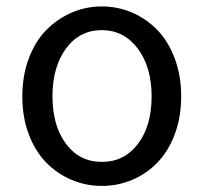

<svg xmlns="http://www.w3.org/2000/svg" viewBox="-20 -577 645 609"><path d="M50.8 -271.5Q50.8 -336.9 71.3 -391.6Q91.8 -446.3 127 -481.9Q162.1 -517.6 207.5 -537.1Q252.9 -556.6 303.2 -556.6Q353.5 -556.6 398.9 -537.1Q444.3 -517.6 479 -481.9Q513.7 -446.3 534.2 -391.6Q554.7 -336.9 554.7 -271.5Q554.7 -205.1 534.2 -150.9Q513.7 -96.7 479 -61Q444.3 -25.4 398.9 -6.3Q353.5 12.7 303.2 12.7Q252.9 12.7 207.5 -6.3Q162.1 -25.4 127 -61Q91.8 -96.7 71.3 -150.9Q50.8 -205.1 50.8 -271.5ZM460.9 -271.5Q460.9 -364.3 417 -422.9Q373 -481.4 302.7 -481.4Q232.4 -481.4 189.5 -423.3Q146.5 -365.2 146.5 -271.5Q146.5 -177.7 189.5 -120.6Q232.4 -63.5 303.2 -63.5Q374 -63.5 417.5 -120.6Q460.9 -177.7 460.9 -271.5Z"/></svg>

Font: Gen Jyuu Gothic P Regular
Style: Regular
Weight: 400
Designer: [Source Han Sans]
Ryoko NISHIZUKA  (kana & ideographs); Paul D. Hunt (Latin, Greek & Cyrillic); Wenlong ZHANG  (bopomofo
Version: Version 1.002.20150607